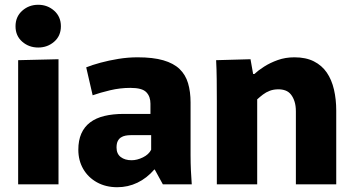

<svg xmlns="http://www.w3.org/2000/svg" viewBox="-20 -772 1482 804"><path d="M56 -520 225 -524V0H56ZM140 -573Q101 -573 73 -597.5Q45 -622 45 -662Q45 -702 73 -727Q101 -752 140 -752Q179 -752 207 -727Q235 -702 235 -662Q235 -622 207 -597.5Q179 -573 140 -573Z M471 12Q423 12 386 -8.5Q349 -29 328.5 -64.5Q308 -100 308 -145Q308 -184 320.5 -212.5Q333 -241 357.5 -259.5Q382 -278 417.5 -286.5Q453 -295 498 -295H610V-338Q610 -352 606 -364Q602 -376 593 -385.5Q584 -395 567.5 -399.5Q551 -404 526 -404Q483 -404 441 -394Q399 -384 368 -373L341 -490Q366 -500 401 -509.5Q436 -519 476 -525.5Q516 -532 556 -532Q621 -532 664 -519.5Q707 -507 732 -483Q757 -459 767.5 -423.5Q778 -388 778 -343V-122Q778 -90 779.5 -57Q781 -24 783 0H662L628 -62H626Q595 -26 555.5 -7Q516 12 471 12ZM531 -101Q554 -101 578.5 -113Q603 -125 613 -145V-206H527Q516 -206 505.5 -204Q495 -202 486.5 -196.5Q478 -191 473 -181Q468 -171 468 -154Q468 -128 485.5 -114.5Q503 -101 531 -101Z M888 -348Q888 -397 887.5 -440Q887 -483 885 -520L1029 -524L1040 -462H1045Q1061 -477 1086 -493Q1111 -509 1143 -520.5Q1175 -532 1213 -532Q1261 -532 1294.5 -515Q1328 -498 1348.5 -468Q1369 -438 1378.5 -397Q1388 -356 1388 -309V0H1219V-305Q1219 -329 1213.5 -346.5Q1208 -364 1198.5 -376Q1189 -388 1175.5 -393Q1162 -398 1146 -398Q1126 -398 1110 -392Q1094 -386 1081 -376Q1068 -366 1057 -356V0H888Z"/></svg>

Font: Murecho Thin
Style: Bold
Weight: 700
Version: Version 1.010